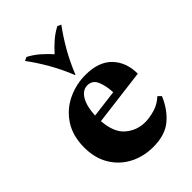

<svg xmlns="http://www.w3.org/2000/svg" viewBox="-223 -839 950 950"><g transform="rotate(-45 252.0 -364.5)"><path d="M274 15Q206 15 150.5 -14Q95 -43 62.5 -97Q30 -151 30 -225Q30 -305 66 -361Q102 -417 161.5 -446Q221 -475 289 -475Q381 -475 428.5 -425.5Q476 -376 476 -296L181 -259Q187 -174 231 -137Q275 -100 333 -100Q362 -100 399 -110.5Q436 -121 466 -149L482 -133Q454 -66 405.5 -25.5Q357 15 274 15ZM259 -432Q225 -432 204 -396.5Q183 -361 180 -299L325 -317Q323 -364 308.5 -398Q294 -432 259 -432ZM361 -744 380 -735Q345 -688 312.5 -631.5Q280 -575 254 -510H252Q226 -575 193.5 -631.5Q161 -688 126 -735L145 -744Q176 -728 203 -704.5Q230 -681 253 -655Q276 -681 303 -704.5Q330 -728 361 -744Z"/></g></svg>

Font: Bona Nova
Style: Bold
Weight: 700
Designer: Mateusz Machalski
Foundry: Capitalics
Version: Version 4.001; ttfautohint (v1.8.3)